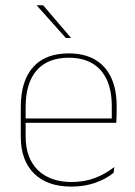

<svg xmlns="http://www.w3.org/2000/svg" viewBox="-20 -700 515 730"><path d="M251.5 9.5Q160 9.5 109.5 -40.2Q59 -90 59 -180.5V-292.5Q59 -392.5 105.8 -444.8Q152.5 -497 241.5 -497Q300 -497 340.8 -473.5Q381.5 -450 402.5 -405.2Q423.5 -360.5 423.5 -296.5V-279.5Q423.5 -268.5 423.2 -257.5Q423 -246.5 422 -233H405Q405 -250.5 405 -266.5Q405 -282.5 405 -296Q405 -355.5 386.2 -396.5Q367.5 -437.5 331 -459Q294.5 -480.5 241.5 -480.5Q161.5 -480.5 119.5 -432.5Q77.5 -384.5 77.5 -292.5V-243.5V-239.5V-181Q77.5 -140 89.2 -108Q101 -76 123.5 -53.8Q146 -31.5 178.5 -19.8Q211 -8 252 -8Q299.5 -8 339.5 -22.8Q379.5 -37.5 414.5 -65L412 -43Q382.5 -19 341.5 -4.8Q300.5 9.5 251.5 9.5ZM415.5 -233H67.5V-249.5H415.5ZM120 -680H144L250 -556V-555.5H230.5L120 -679Z"/></svg>

Font: Anek Devanagari Thin
Style: Regular
Weight: 250
Designer: Kailash Malviya (Devanagari) & Yesha Goshar (Latin)
Foundry: Ek Type
Version: Version 1.003